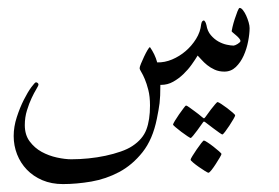

<svg xmlns="http://www.w3.org/2000/svg" viewBox="-20 -220 698 480"><path d="M604 -149.9Q604 -135.3 600.3 -116.5Q596.7 -97.7 589.1 -80.8Q581.5 -64 569.6 -52.5Q557.6 -41 541 -41Q527.3 -41 516.6 -45.9Q505.9 -50.8 497.8 -57.4Q489.7 -64 483.9 -70.6Q478 -77.1 474.1 -81.1Q468.3 -71.3 459.2 -58.6Q450.2 -45.9 438.5 -34.7Q426.8 -23.4 412.8 -15.6Q398.9 -7.8 382.8 -7.8H380.9Q380.9 8.3 380.4 18.8Q379.9 29.3 378.9 38.1Q377.9 46.9 376.2 55.7Q374.5 64.5 372.1 77.1Q361.8 128.4 336.4 160.4Q311 192.4 278.1 210Q245.1 227.5 208.3 233.9Q171.4 240.2 137.2 240.2Q108.9 240.2 85.9 230.5Q63 220.7 47.1 204.1Q31.2 187.5 22.7 165.8Q14.2 144 14.2 120.1Q14.2 96.7 22 72.8Q29.8 48.8 39.6 29.5Q49.3 10.3 58.3 -2Q67.4 -14.2 69.8 -14.2Q72.3 -14.2 74.2 -12.5Q76.2 -10.7 76.2 -8.8Q76.2 -5.9 70.8 2.9Q65.4 11.7 59.1 25.1Q52.7 38.6 47.4 55.9Q42 73.2 42 92.8Q42 117.2 54.2 133.5Q66.4 149.9 84.2 159.7Q102.1 169.4 122.3 173.8Q142.6 178.2 158.2 178.2Q179.2 178.2 201.2 176Q223.1 173.8 243.7 169.4Q264.2 165 281.7 158.9Q299.3 152.8 311 145Q336.9 127.9 345.9 104Q355 80.1 355 43.9Q355 21 350.8 4.9Q346.7 -11.2 342 -22.2Q337.4 -33.2 333.3 -39.8Q329.1 -46.4 329.1 -49.8Q329.1 -52.7 332.5 -61Q335.9 -69.3 340.3 -78.6Q344.7 -87.9 348.9 -95Q353 -102.1 355 -102.1Q360.8 -93.8 365.5 -84.2Q370.1 -74.7 373 -64Q391.6 -63.5 410.2 -71.3Q428.7 -79.1 444.1 -92.3Q459.5 -105.5 470.2 -122.8Q481 -140.1 482.9 -159.2Q484.4 -168.9 490.2 -168.9Q491.2 -168 492.7 -166Q494.6 -163.6 496.1 -157.2Q498.5 -142.1 507.1 -132.1Q515.6 -122.1 526.1 -116.2Q536.6 -110.4 547.1 -108.2Q557.6 -106 564 -106Q565.4 -106 568.4 -107.2Q571.3 -108.4 574 -110.1Q576.7 -111.8 578.9 -113.8Q581.1 -115.7 581.1 -117.2Q581.1 -120.6 577.6 -124.5Q574.2 -128.4 570.1 -131.8Q565.9 -135.3 562.5 -138.2Q559.1 -141.1 559.1 -142.1Q559.1 -143.6 561.3 -152.8Q563.5 -162.1 566.9 -172.6Q570.3 -183.1 573.7 -191.7Q577.1 -200.2 579.1 -200.2Q583 -200.2 587.4 -194.6Q591.8 -189 595.5 -180.9Q599.1 -172.9 601.6 -164.3Q604 -155.8 604 -149.9ZM567.9 68.4Q567.9 70.3 563.5 77.9Q559.1 85.4 553.5 94Q547.9 102.5 542.7 109.4Q537.6 116.2 535.6 116.2Q534.7 116.2 528.1 111.6Q521.5 106.9 513.7 101.1Q504.9 94.2 493.7 85.9Q490.7 83.5 489.5 84Q488.3 84.5 486.8 86.9Q479 97.2 473.1 106Q467.8 113.3 462.9 119.1Q458 125 456.5 125Q455.6 125 448.5 120.4Q441.4 115.7 433.3 109.6Q425.3 103.5 418.9 98.1Q412.6 92.8 412.6 91.3Q412.6 89.8 417.2 82Q421.9 74.2 427.7 65.9Q433.6 57.6 438.7 50.8Q443.8 43.9 444.8 43.9Q447.3 43.9 453.6 48.6Q460 53.2 467.3 58.6Q476.1 64.9 485.8 73.2Q488.8 75.7 489.7 75.9Q490.7 76.2 493.7 72.3L507.3 53.7Q512.7 46.9 517.6 41Q522.5 35.2 523.9 35.2Q525.9 35.2 533 39.8Q540 44.4 547.9 50.3Q555.7 56.2 561.8 61.5Q567.9 66.9 567.9 68.4ZM533.7 165Q533.7 166.5 529.3 174.1Q524.9 181.6 519.5 189.9Q514.2 198.2 508.8 205.1Q503.4 211.9 501 211.9Q499.5 211.9 492.4 207.5Q485.4 203.1 477.3 197.5Q469.2 191.9 462.9 186.5Q456.5 181.2 456.5 179.2Q456.5 177.2 461.2 169.7Q465.8 162.1 471.7 153.6Q477.5 145 482.9 138.2Q488.3 131.3 489.7 131.3Q491.7 131.3 498.8 136Q505.9 140.6 513.7 146.7Q521.5 152.8 527.6 158.2Q533.7 163.6 533.7 165Z"/></svg>

Font: Scheherazade Urdu
Style: Regular
Weight: 400
Designer: SIL International
Foundry: SIL International
Version: Version 1.005 (build 117/117)